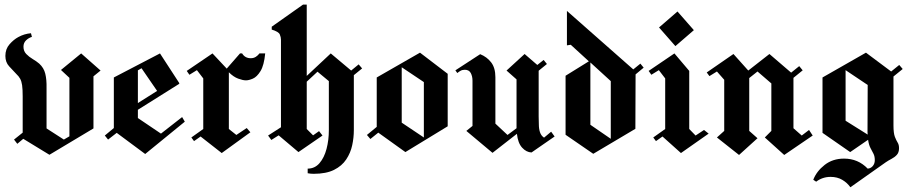

<svg xmlns="http://www.w3.org/2000/svg" viewBox="-20 -659 3949 832"><path d="M55 -35.8 40.8 -54.2 78.3 -84.2V-241.7Q78.3 -272.5 75.8 -289.6Q73.3 -306.7 67.5 -317.5Q61.7 -328.3 50 -339.2Q35.8 -354.2 19.6 -371.7Q3.3 -389.2 3.3 -416.7Q3.3 -446.7 21.3 -467.1Q39.2 -487.5 59.2 -498.3Q85 -512.5 114.2 -515L118.3 -499.2Q104.2 -495 92.9 -484.2Q81.7 -473.3 81.7 -456.7Q81.7 -437.5 93.8 -425Q105.8 -412.5 122.1 -402.9Q138.3 -393.3 150 -383.3Q170 -365 176.2 -339.6Q182.5 -314.2 181.7 -277.5V-102.5L256.7 -54.2L280.8 -68.3V-321.7L244.2 -355.8L331.7 -427.5L415.8 -353.3L385 -328.3V-102.5L194.2 11.7L80.8 -57.5Z M448.3 -54.2 434.2 -71.7 473.3 -104.2V-323.3L673.3 -427.5L756.7 -299.2V-295.8L577.5 -183.3V-147.5L677.5 -80L769.2 -151.7L780.8 -131.7L609.2 8.3L485.8 -83.3ZM577.5 -354.2V-212.5L660.8 -265L593.3 -363.3Z M940.8 4.2 849.2 -67.5 820.8 -47.5 809.2 -63.3 860.8 -100V-319.2L833.3 -355L800.8 -335L789.2 -351.7L900.8 -427.5L962.5 -361.7L1020 -427.5H1029.2Q1041.7 -406.7 1066.7 -406.7Q1079.2 -406.7 1088.8 -412.9Q1098.3 -419.2 1104.2 -427.5H1129.2Q1124.2 -375.8 1108.8 -350.8Q1093.3 -325.8 1075.8 -318.3Q1058.3 -310.8 1045.8 -310.8Q1032.5 -310.8 1012.1 -318.3Q991.7 -325.8 971.7 -345.8V-100L1004.2 -74.2L1049.2 -104.2L1065 -85.8Z M1273.3 0 1187.5 -72.5 1155.8 -52.5 1141.7 -71.7 1197.5 -107.5V-487.5Q1197.5 -497.5 1192.5 -509.6Q1187.5 -521.7 1157.5 -530.8V-543.3L1293.3 -639.2H1309.2V-330L1413.3 -427.5L1501.7 -353.3L1534.2 -380L1549.2 -362.5L1513.3 -333.3V-95Q1513.3 -62.5 1506.2 -29.6Q1499.2 3.3 1480.4 31.7Q1461.7 60 1427.5 77.1Q1393.3 94.2 1339.2 94.2Q1325.8 94.2 1313.3 91.7V71.7Q1344.2 71.7 1364.6 47.9Q1385 24.2 1395 -13.8Q1405 -51.7 1405 -95V-307.5L1355.8 -348.3L1309.2 -305V-100L1336.7 -72.5L1362.5 -90.8L1377.5 -71.7Z M1585 -56.7 1570 -74.2 1612.5 -109.2V-323.3L1800 -430.8L1920 -339.2V-111.7L1736.7 0L1619.2 -84.2ZM1816.7 -63.3V-303.3L1720.8 -367.5V-127.5Z M2114.2 3.3 2000.8 -91.7 2027.5 -113.3V-309.2Q2027.5 -328.3 2020 -342.5Q2012.5 -356.7 1994.2 -356.7Q1983.3 -356.7 1975.4 -352.1Q1967.5 -347.5 1961.7 -342.5L1953.3 -354.2L2060.8 -424.2Q2090 -412.5 2108.3 -388.8Q2126.7 -365 2126.7 -324.2V-123.3L2179.2 -74.2L2218.3 -103.3V-143.3V-315L2175 -353.3L2253.3 -425L2308.3 -377.5L2335.8 -399.2L2350 -381.7L2314.2 -352.5V-154.2L2315 -120Q2315 -100.8 2320 -85.8Q2325 -70.8 2337.5 -62.5L2368.3 -88.3L2383.3 -67.5L2283.3 1.7Q2260.8 0.8 2242.5 -19.2Q2224.2 -39.2 2220 -79.2Z M2550.8 7.5 2430.8 -75V-330.8L2531.7 -393.3L2453.3 -465L2436.7 -462.5V-611.7L2724.2 -358.3L2755 -383.3L2769.2 -365.8L2734.2 -336.7L2733.3 -100.8ZM2538.3 -118.3 2626.7 -57.5V-307.5L2538.3 -388.3Z M2906.7 -459.2 2835.8 -540 2915.8 -609.2 2986.7 -528.3ZM2930.8 4.2 2850.8 -67.5 2822.5 -47.5 2810.8 -63.3 2862.5 -100V-319.2L2835 -355L2802.5 -335L2790.8 -351.7L2902.5 -427.5L2966.7 -351.7V-100L2994.2 -71.7L3030.8 -95.8L3050.8 -80Z M3182.5 12.5 3086.7 -63.3 3118.3 -91.7V-313.3L3086.7 -349.2L3054.2 -329.2L3042.5 -345L3158.3 -425L3222.5 -353.3L3314.2 -425L3408.3 -344.2L3443.3 -372.5L3458.3 -354.2L3418.3 -321.7V-103.3L3454.2 -71.7L3485.8 -95.8L3501.7 -71.7L3378.3 12.5L3294.2 -63.3L3322.5 -91.7V-297.5L3262.5 -349.2L3226.7 -320.8V-91.7L3262.5 -60Z M3665 152.5Q3651.7 133.3 3630 120.4Q3608.3 107.5 3579.2 107.5Q3544.2 107.5 3516.7 128.3L3504.2 120Q3518.3 83.3 3553.3 55.8Q3588.3 28.3 3637.5 28.3Q3698.3 28.3 3740 71.7Q3753.3 70.8 3762.1 60.4Q3770.8 50 3770.8 35Q3770.8 18.3 3765 7.1Q3759.2 -4.2 3752.1 -17.5Q3745 -30.8 3741.7 -53.3L3664.2 0L3544.2 -83.3V-323.3L3732.5 -430.8L3841.7 -349.2L3876.7 -377.5L3891.7 -360L3851.7 -327.5V-115.8Q3851.7 -81.7 3857.9 -65.8Q3864.2 -50 3870 -40.8Q3875.8 -31.7 3875.8 -16.7Q3875.8 1.7 3866.2 12.1Q3856.7 22.5 3842.9 29.6Q3829.2 36.7 3818.3 44.2ZM3644.2 -135.8 3740 -75.8Q3739.2 -80 3739.2 -85.8L3740 -290.8L3644.2 -355Z"/></svg>

Font: Manufacturing Consent
Style: Regular
Weight: 400
Version: Version 3.000; ttfautohint (v1.8.4.7-5d5b)